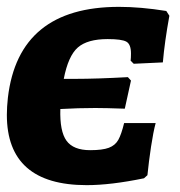

<svg xmlns="http://www.w3.org/2000/svg" viewBox="-20 -530 524 560"><path d="M361 -353Q362 -361 362 -374Q362 -401 348.5 -408.5Q335 -416 294 -416Q235 -416 207 -391.5Q179 -367 166 -300H201Q261 -300 353 -305L362 -295L344 -213Q288 -215 258 -215Q208 -215 156 -212Q154 -147 174 -119.5Q194 -92 243 -92Q279 -92 297.5 -99Q316 -106 325 -122Q334 -138 342 -171H434Q427 -145 420.5 -102Q414 -59 410 -19L400 -10Q303 10 233 10Q0 10 0 -195Q0 -218 3 -245Q34 -510 327 -510Q390 -510 465 -498L474 -484Q460 -407 455 -348L370 -344Z"/></svg>

Font: Alegreya SC ExtraBold
Style: Italic
Weight: 800
Italic angle: -7°
Designer: Juan Pablo del Peral
Foundry: Huerta Tipografica
Version: Version 2.007; ttfautohint (v1.6)